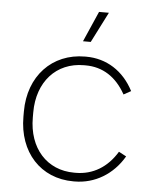

<svg xmlns="http://www.w3.org/2000/svg" viewBox="-52 -764 659 815"><g transform="rotate(5 277.5 -357.0)"><path d="M313 -590 379 -720H337L280 -590ZM291 6H296C382 6 459 -40 505 -119L473 -136C432 -68 371 -31 298 -31H291C175 -31 96 -118 96 -249V-271C96 -401 175 -489 293 -489H300C373 -489 431 -452 471 -380L502 -397C459 -480 386 -526 299 -526H295C154 -526 56 -422 56 -271V-249C56 -98 151 6 291 6Z"/></g></svg>

Font: Fixel Text ExtraLight
Style: Regular
Weight: 200
Width: 4
Designer: AlfaBravo + MacPaw
Foundry: Kyrylo Tkachov, Marchela Mozhyna, Serhii Makarenko, Maria Weinstein, Zakhar Kryvoshyya
Version: Version 1.211